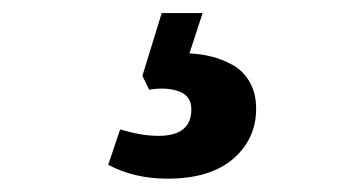

<svg xmlns="http://www.w3.org/2000/svg" viewBox="-20 -33 540 291"><path d="M287.1 -13.2 267.1 47.9Q284.7 48.8 300.5 52.7Q316.4 56.6 332.5 65.4Q348.6 74.2 358.4 91.3Q368.2 108.4 368.2 131.8Q368.2 177.7 333.3 207.8Q298.3 237.8 233.9 237.8Q183.6 237.8 144 216.8L162.1 163.1Q194.3 172.9 220.2 172.9Q270 172.9 270 132.8Q270 111.8 250.5 105.2Q231 98.6 206.1 103L195.8 82L225.1 -13.2Z"/></svg>

Font: Literata Book
Style: Bold Italic
Weight: 700
Italic angle: -3°
Designer: Latin by Veronika Burian and Jose Scaglione. Greek by Irene Vlachou. Cyrillic by Vera Evstafieva
Foundry: TypeTogether
Version: Version 1.003;PS 001.003;hotconv 1.0.88;makeotf.lib2.5.64775